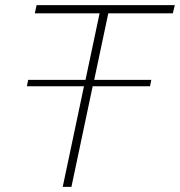

<svg xmlns="http://www.w3.org/2000/svg" viewBox="-20 -730 703 750"><path d="M655 -678H403L348 -418H571L566 -393H342L259 0H225L308 -393H85L90 -418H314L369 -678H116L123 -710H663Z"/></svg>

Font: Raleway-v4020 ExtraLight
Style: Italic
Weight: 275
Italic angle: -12°
Designer: Matt McInerney, Pablo Impallari, Rodrigo Fuenzalida
Foundry: Matt McInerney, Pablo Impallari, Rodrigo Fuenzalida
Version: Version 4.020;PS 004.020;hotconv 1.0.88;makeotf.lib2.5.64775